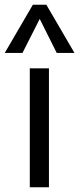

<svg xmlns="http://www.w3.org/2000/svg" viewBox="-48 -792 335 812"><path d="M78 0V-503H159V0ZM47 -568H-28L91 -772H148L267 -568H192L120 -712Z"/></svg>

Font: Muli-Regular
Style: Regular
Weight: 400
Version: Version 2.000